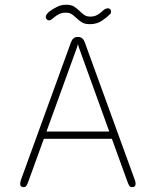

<svg xmlns="http://www.w3.org/2000/svg" viewBox="-20 -780 659 810"><path d="M78.5 9.5Q73.5 9.5 69.2 6.2Q65 3 65 -4.5Q65 -8 66 -12.5Q67 -17 69 -23L279 -600.5Q283 -612 290 -618Q297 -624 307 -624H309.5Q320.5 -624 327.2 -618Q334 -612 338 -600.5L548 -23Q550.5 -17 551.2 -12.5Q552 -8 552 -4.5Q552 3.5 547.8 6.5Q543.5 9.5 537.5 9.5Q529.5 9.5 525.8 4Q522 -1.5 517.5 -14L452 -194.5H165L99.5 -14Q95 -1.5 91 4Q87 9.5 78.5 9.5ZM176 -225H441L312.5 -580.5Q311.5 -584 310.5 -587.5Q309.5 -591 308.5 -593.5Q308 -591 307 -587.5Q306 -584 305 -580.5ZM359.5 -678Q337.5 -678 325 -686Q312.5 -694 300.5 -705.5Q289.5 -716 280.8 -721.2Q272 -726.5 257 -726.5Q241 -726.5 228.8 -720.2Q216.5 -714 208 -706.5Q202 -701 196.5 -697.5Q191 -694 187 -694Q182 -694 177.5 -698.2Q173 -702.5 173 -708.5Q173 -718 186.5 -730Q199.5 -740 218.5 -750Q237.5 -760 259 -760Q281 -760 293 -752Q305 -744 317.5 -732Q328 -722 337 -716Q346 -710 361 -710Q377 -710 388.8 -716.2Q400.5 -722.5 408.5 -730Q415.5 -737 422.2 -741Q429 -745 435 -745Q440.5 -745 444.5 -741.5Q448.5 -738 448.5 -731Q448.5 -723.5 444.5 -720.5Q435 -710 412.2 -694Q389.5 -678 359.5 -678Z"/></svg>

Font: Sono Monospace ExtraLight
Style: Regular
Weight: 250
Version: Version 2.112